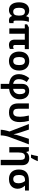

<svg xmlns="http://www.w3.org/2000/svg" viewBox="2122 -2958 1076 5360"><g transform="rotate(90 2660.0 -278.0)"><path d="M555.2 -325.2V-172.9Q555.2 -115.2 596.2 -115.2Q611.8 -115.2 625 -120.1V-2.9Q617.2 2 595 5.9Q572.8 9.8 558.1 9.8Q503.4 9.8 474.6 -9Q445.8 -27.8 429.2 -71.8H418.9Q365.2 9.8 261.7 9.8Q158.2 9.8 101.6 -64.5Q44.9 -138.7 44.9 -272.5Q44.9 -406.2 104 -480.7Q163.1 -555.2 270.5 -555.2Q377.9 -555.2 426.8 -473.1H434.1Q445.8 -519 466.8 -545.9H589.8Q555.2 -440.9 555.2 -325.2ZM301.8 -436Q196.8 -436 196.8 -272.5Q196.8 -108.9 304.2 -108.9Q361.8 -108.9 387.9 -143.8Q414.1 -178.7 416 -266.1V-272Q416 -359.9 388.9 -397.9Q361.8 -436 301.8 -436Z M1235.8 -155.8Q1235.8 -106.9 1288.6 -106.9Q1314.9 -106.9 1345.2 -124V-17.1Q1325.2 -4.9 1294.2 2.4Q1263.2 9.8 1236.8 9.8Q1163.6 9.8 1125.2 -30.3Q1086.9 -70.3 1086.9 -149.9V-432.1H921.9V0H772.9V-432.1H659.2V-496.1L746.1 -545.9H1351.1V-432.1H1235.8Z M1949.2 -273.9Q1949.2 -140.6 1878.9 -65.4Q1808.6 9.8 1683.1 9.8Q1604.5 9.8 1544.4 -24.4Q1484.4 -58.6 1452.1 -123.5Q1419.9 -188 1419.9 -273.9Q1419.9 -407.7 1489.7 -481.9Q1559.6 -556.2 1686 -556.2Q1764.6 -556.2 1824.7 -522Q1884.8 -487.8 1917 -423.8Q1949.2 -359.9 1949.2 -273.9ZM1571.8 -274.4Q1572.3 -193.4 1598.6 -151.4Q1625 -109.9 1684.6 -109.9Q1744.1 -110.4 1770.5 -151.4Q1796.9 -192.4 1796.9 -273.4Q1796.9 -354.5 1770.5 -395.5Q1744.1 -436 1684.6 -436Q1625 -435.5 1598.1 -395.5Q1571.8 -355.5 1571.8 -274.4Z M2321.8 240.2V5.9Q2188 -8.8 2118.9 -79.1Q2049.8 -149.4 2049.8 -270Q2049.8 -420.4 2162.1 -557.1L2270 -486.8Q2226.1 -427.2 2208 -376.7Q2189.9 -326.2 2189.9 -267.1Q2189.9 -132.3 2321.8 -106.9V-358.9Q2321.8 -449.2 2374 -501.7Q2426.3 -554.2 2517.1 -554.2Q2627 -554.2 2689.5 -482.9Q2752 -411.6 2752 -289.1Q2752 -205.6 2715.6 -141.8Q2679.2 -78.1 2613 -40.3Q2546.9 -2.4 2460 5.9V240.2ZM2519 -445.8Q2460 -445.8 2460 -359.9V-106.9Q2526.9 -112.8 2567.9 -162.4Q2608.9 -211.9 2608.9 -288.1Q2608.9 -364.3 2585.9 -405Q2563 -445.8 2519 -445.8Z M3388.7 -295.9Q3388.7 8.8 3123 8.8Q2991.2 8.8 2929 -54.4Q2866.7 -117.7 2866.7 -249V-545.9H3016.1V-244.1Q3016.1 -172.9 3041.7 -141.4Q3067.4 -109.9 3126 -109.9Q3184.6 -109.9 3212.2 -155.3Q3239.7 -200.7 3239.7 -299.3Q3239.7 -397.9 3205.1 -545.9H3355Q3388.7 -413.6 3388.7 -295.9Z M3759.8 240.2H3602.1Q3602.1 198.2 3615.7 128.4Q3629.4 58.6 3650.9 -5.9L3442.9 -545.9H3597.7L3677.7 -305.2Q3710 -210 3727.1 -121.1H3730Q3731.9 -142.6 3745.8 -198.5Q3759.8 -254.4 3774.9 -297.9L3855 -545.9H4009.8L3808.1 -8.8Q3786.1 47.9 3772.9 116.5Q3759.8 185.1 3759.8 240.2Z M4397.9 -556.2Q4493.2 -556.6 4542.5 -504.9Q4591.8 -453.1 4591.8 -356V240.2H4442.9V-318.8Q4442.9 -377.9 4421.9 -407.2Q4400.9 -436.5 4355 -437Q4292.5 -437.5 4264.6 -395.5Q4236.8 -353.5 4236.8 -256.8V0H4087.9V-545.9H4201.7L4221.7 -476.1H4230Q4280.3 -556.2 4397.9 -556.2ZM4476.1 -795.9V-784.2Q4438 -693.4 4384.8 -606H4297.9V-621.1Q4306.6 -647.5 4319.3 -701.2Q4332 -754.9 4337.9 -795.9Z M5096.2 -254.9Q5096.2 -362.3 5034.2 -438H5009.8Q4930.7 -438 4897.9 -397.9Q4865.2 -357.9 4865.2 -266.1Q4865.2 -109.9 4981 -109.9Q5037.6 -109.9 5066.9 -147.2Q5096.2 -184.6 5096.2 -254.9ZM5249 -231.9Q5249 -160.6 5216.1 -105.2Q5183.1 -49.8 5121.8 -20Q5060.5 9.8 4979 9.8Q4852.1 9.8 4782 -63.7Q4711.9 -137.2 4711.9 -266.1Q4711.9 -546.9 5020 -546.9H5299.8V-438H5161.1Q5249 -345.2 5249 -231.9Z"/></g></svg>

Font: NotoSans-Bold
Style: Bold
Weight: 700
Designer: Monotype Design team
Foundry: Monotype Imaging Inc.
Version: Version 1.04